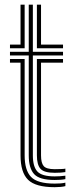

<svg xmlns="http://www.w3.org/2000/svg" viewBox="-20 -790 318 818"><path d="M213 -23.2Q148 -23.2 125.2 -48.5Q102.5 -73.8 102.5 -128V-553.8H22.5V-569.2H102.5V-770H120V-569.2H248.5V-553.8H120V-128Q120 -80.2 139.2 -59.4Q158.5 -38.5 213 -38.5Q224 -38.5 235.4 -39.2Q246.8 -40 258.5 -41.5V-26.8Q248.5 -24.8 237 -24Q225.5 -23.2 213 -23.2ZM213 7.5Q131.8 7.5 99.6 -24Q67.5 -55.5 67.5 -128V-523H22.5V-538.5H85V-128Q85 -65 112.1 -36.4Q139.2 -7.8 213 -7.8Q225.8 -7.8 237.4 -8.6Q249 -9.5 258.5 -11.8V3Q240.8 7.5 213 7.5ZM213 -53.8Q168 -53.8 152.6 -70.8Q137.2 -87.8 137.2 -128V-538.5H248.5V-523H154.8V-128Q154.8 -95.5 166.2 -82.4Q177.8 -69.2 213 -69.2Q228.8 -69.2 240.2 -69.8Q251.8 -70.2 258.5 -71.5V-56.8Q249.8 -55.5 238.5 -54.6Q227.2 -53.8 213 -53.8ZM22.5 -584.5V-600H67.5V-770H85V-584.5ZM137.2 -584.5V-770H154.8V-600H248.5V-584.5Z"/></svg>

Font: Big Shoulders Inline Display Thin SemiBold
Style: Regular
Weight: 600
Version: Version 2.002